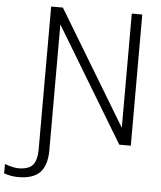

<svg xmlns="http://www.w3.org/2000/svg" viewBox="-156 -784 896 1068"><g transform="rotate(5 292.0 -250.5)"><path d="M594.7 -731.4V1H530.3L145.5 -636.7V64.5Q145.5 150.4 106.9 189.9Q68.4 229.5 -13.7 229.5Q-53.7 229.5 -93.8 215.8V163.1Q-50.8 179.7 -17.6 180.7Q39.1 180.7 62.5 153.8Q85.9 127 85.9 64.5V-731.4H151.4L536.1 -93.8V-731.4Z"/></g></svg>

Font: Gen Shin Gothic Light
Style: Regular
Weight: 200
Designer: [Source Han Sans]
Ryoko NISHIZUKA  (kana & ideographs); Paul D. Hunt (Latin, Greek & Cyrillic); Wenlong ZHANG  (bopomofo
Version: Version 1.002.20150607